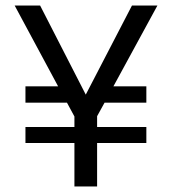

<svg xmlns="http://www.w3.org/2000/svg" viewBox="-20 -674 625 694"><path d="M509 -157H331V0H249V-157H72V-215H249V-253L222 -303H72V-362H190L33 -654H125L290 -332L457 -654H549L390 -362H509V-303H358L331 -254V-215H509Z"/></svg>

Font: Hind Jalandhar
Style: Regular
Weight: 400
Designer: Namrata Goyal
Foundry: Indian Type Foundry
Version: Version 0.702;PS 1.0;hotconv 1.0.81;makeotf.lib2.5.63406